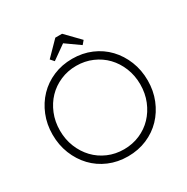

<svg xmlns="http://www.w3.org/2000/svg" viewBox="-196 -1050 1199 1230"><g transform="rotate(-30 403.0 -435.0)"><path d="M403 -41Q466 -41 520.5 -64.5Q575 -88 614.5 -129.5Q654 -171 677 -227.5Q700 -284 700 -350Q700 -416 677 -472.5Q654 -529 614.5 -570Q575 -611 520.5 -634.5Q466 -658 403 -658Q340 -658 285.5 -634.5Q231 -611 191.5 -570Q152 -529 129 -472.5Q106 -416 106 -350Q106 -284 129 -227.5Q152 -171 191.5 -129.5Q231 -88 285.5 -64.5Q340 -41 403 -41ZM403 11Q327 11 262.5 -16.5Q198 -44 151.5 -93Q105 -142 78.5 -208Q52 -274 52 -351Q52 -427 78.5 -492.5Q105 -558 151.5 -606.5Q198 -655 262.5 -682.5Q327 -710 403 -710Q479 -710 543.5 -682.5Q608 -655 654.5 -606Q701 -557 727.5 -491Q754 -425 754 -348Q754 -272 727.5 -206.5Q701 -141 654.5 -92.5Q608 -44 543.5 -16.5Q479 11 403 11ZM428 -881 528 -778 506 -752 403 -825 300 -752 277 -778 378 -881Z"/></g></svg>

Font: Tilda Sans Light
Style: Regular
Weight: 300
Designer: ParaType Ltd
Foundry: ParaType Ltd
Version: Version 1.009